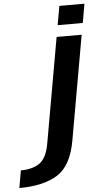

<svg xmlns="http://www.w3.org/2000/svg" viewBox="-223 -803 580 1073"><g transform="rotate(-5 67.0 -267.0)"><path d="M-159 230Q-23.5 230 55.8 180.5Q135 131 159.5 -10L262.5 -593H122L18 -4.5Q4 76.5 -36.2 104.5Q-76.5 132.5 -142 132.5ZM152.5 -764.5 133.5 -658H274.5L293 -764.5Z"/></g></svg>

Font: Anybody UltraCondensed Thin SemiBold
Style: Italic
Weight: 600
Italic angle: -10°
Version: Version 1.111